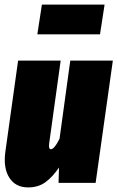

<svg xmlns="http://www.w3.org/2000/svg" viewBox="-20 -799 513 839"><path d="M417 -648.9H143.1L163.1 -778.8H437ZM103 20Q47.4 20 20.3 -23.2Q-6.8 -66.4 3.9 -139.2L59.1 -534.2H245.1L194.8 -171.9Q191.9 -147 202.1 -147Q217.8 -147 240.2 -192.9L287.1 -534.2H473.1L397.9 0H235.8L237.8 -66.9Q210.4 -26.4 179 -3.2Q147.5 20 103 20Z"/></svg>

Font: Fira Sans Compressed Heavy
Style: Italic
Weight: 900
Width: 3
Italic angle: -8°
Designer: Carrois Corporate & Edenspiekermann AG
Foundry: Carrois Corporate GbR & Edenspiekermann AG
Version: Version 4.203;PS 004.203;hotconv 1.0.88;makeotf.lib2.5.64775